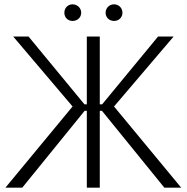

<svg xmlns="http://www.w3.org/2000/svg" viewBox="-20 -869 864 889"><path d="M316 -772C338 -772 356 -788 356 -810C356 -832 338 -849 316 -849C294 -849 278 -832 278 -810C278 -788 294 -772 316 -772ZM508 -772C530 -772 547 -788 547 -810C547 -832 530 -849 508 -849C486 -849 469 -832 469 -810C469 -788 486 -772 508 -772ZM382 0H442V-356H452L741 0H819L508 -376L784 -700H712L453 -386H442V-700H382V-386H371L112 -700H41L316 -376L5 0H83L372 -356H382Z"/></svg>

Font: Fixel Display Light
Style: Regular
Weight: 300
Designer: AlfaBravo + MacPaw
Foundry: Kyrylo Tkachov, Marchela Mozhyna, Serhii Makarenko, Maria Weinstein, Zakhar Kryvoshyya
Version: Version 1.211